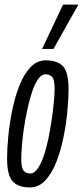

<svg xmlns="http://www.w3.org/2000/svg" viewBox="-20 -810 363 840"><path d="M111 10Q59 10 35 -17Q11 -44 11 -116Q11 -160 16.5 -216Q22 -272 34 -330Q46 -388 65.5 -437Q85 -486 113.5 -516Q142 -546 180 -546Q232 -546 256 -519.5Q280 -493 280 -420Q280 -376 274.5 -320Q269 -264 257 -206Q245 -148 225.5 -99Q206 -50 177.5 -20Q149 10 111 10ZM112 -51Q130 -51 145 -72.5Q160 -94 172 -129.5Q184 -165 192.5 -207.5Q201 -250 207 -291.5Q213 -333 216 -367.5Q219 -402 219 -421Q219 -462 208 -473.5Q197 -485 179 -485Q161 -485 146 -463Q131 -441 119.5 -405.5Q108 -370 99 -328Q90 -286 84 -244.5Q78 -203 75.5 -168.5Q73 -134 73 -116Q73 -75 83.5 -63Q94 -51 112 -51ZM164 -596 256 -790H323L214 -596Z"/></svg>

Font: Georama ExtraCondensed
Style: Italic
Weight: 400
Width: 2
Italic angle: -9°
Designer: Jean-Baptiste Levee
Foundry: Production Type
Version: Version 1.000